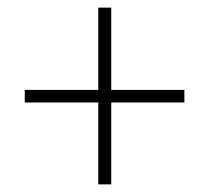

<svg xmlns="http://www.w3.org/2000/svg" viewBox="-20 -605 550 504"><path d="M272 -369H464V-336H272V-121H238V-336H45V-369H238V-585H272Z"/></svg>

Font: Noto Sans Gujarati SemiCondensed ExtraLight
Style: Regular
Weight: 200
Width: 4
Designer: Jelle Bosma - Monotype Design Team, Universal Thirst
Foundry: Monotype Imaging Inc.
Version: Version 2.106; ttfautohint (v1.8.4.7-5d5b)